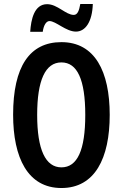

<svg xmlns="http://www.w3.org/2000/svg" viewBox="-20 -936 617 966"><path d="M132 -776H195C200 -812 214 -830 229 -830C261 -830 312 -777 362 -777C409 -777 444 -825 447 -916H384C378 -882 370 -861 351 -861C311 -861 269 -915 217 -915C152 -915 136 -838 132 -776ZM532 -358C532 -577 457 -724 289 -724C129 -724 46 -601 46 -359C46 -142 120 10 289 10C457 10 532 -139 532 -358ZM167 -358C167 -532 208 -622 289 -622C369 -622 409 -535 409 -358C409 -180 369 -94 289 -94C209 -94 167 -183 167 -358Z"/></svg>

Font: Noto Sans Khmer ExtraCondensed SemiBold
Style: Regular
Weight: 600
Width: 2
Designer: Danh Hong and the Monotype Design Team
Foundry: Monotype Imaging Inc.
Version: Version 2.004